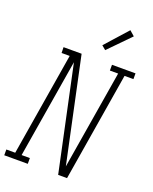

<svg xmlns="http://www.w3.org/2000/svg" viewBox="-207 -1064 923 1158"><g transform="rotate(20 254.5 -484.5)"><path d="M-33 0V-37H24L133 -698H81L80 -735H196L339 -64L444 -698H391V-735H542V-698H485L370 0H313L170 -671L65 -37H118V0ZM322 -804 296 -826 424 -969 456 -941Z"/></g></svg>

Font: Iosevka Curly Slab Extralight
Style: Italic
Weight: 200
Italic angle: -9°
Monospace: yes
Designer: Belleve Invis
Foundry: Belleve Invis
Version: Version 22.1.2; ttfautohint (v1.8.4)